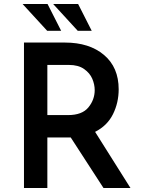

<svg xmlns="http://www.w3.org/2000/svg" viewBox="-20 -941 710 961"><path d="M498 0 334 -253H322H217V0H100V-728H305Q427 -728 500.5 -666Q574 -604 574 -494Q574 -427 545.5 -369.5Q517 -312 456 -281L633 0ZM217 -365H321Q391 -365 422.5 -403.5Q454 -442 454 -490Q454 -518 442 -546.5Q430 -575 401 -595.5Q372 -616 325 -616H217ZM218 -921 286 -787H216L93 -921ZM371 -921 439 -787H369L246 -921Z"/></svg>

Font: Josefin Sans SemiBold
Style: Regular
Weight: 600
Designer: Santiago Orozco
Foundry: Typemade
Version: Version 2.000